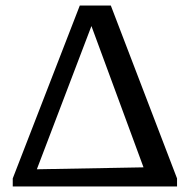

<svg xmlns="http://www.w3.org/2000/svg" viewBox="-20 -673 684 693"><path d="M380 -653 619 -29V0H26V-29L268 -653ZM113 -62 498 -69 310 -579Z"/></svg>

Font: Piazzolla 24pt Medium
Style: Regular
Weight: 500
Designer: Juan Pablo del Peral
Foundry: Huerta Tipografica
Version: Version 2.005